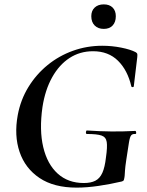

<svg xmlns="http://www.w3.org/2000/svg" viewBox="-20 -845 673 877"><path d="M330 12Q226 12 160.5 -32Q95 -76 69.5 -151Q44 -226 61 -319Q74 -389 109.5 -447Q145 -505 197 -547.5Q249 -590 313 -613Q377 -636 447 -636Q491 -636 533.5 -627.5Q576 -619 599 -607Q606 -603 607 -599Q608 -595 607 -584L591 -450Q590 -447 585.5 -447Q581 -447 580 -450Q563 -524 519 -567.5Q475 -611 405 -611Q345 -611 297.5 -580Q250 -549 218 -491.5Q186 -434 174 -356Q159 -251 177.5 -173Q196 -95 243.5 -52Q291 -9 363 -9Q395 -9 415.5 -19.5Q436 -30 447.5 -55.5Q459 -81 464 -126Q471 -174 467.5 -196.5Q464 -219 443.5 -226Q423 -233 377 -233Q372 -233 372.5 -241Q373 -249 377 -249Q438 -245 489.5 -244.5Q541 -244 598 -247Q601 -247 602 -240Q603 -233 598 -233Q585 -234 579 -226.5Q573 -219 569 -194Q565 -169 557 -116Q552 -83 551 -67Q550 -51 549.5 -43.5Q549 -36 547 -28Q546 -22 544 -20Q542 -18 536 -16Q485 -4 431 4Q377 12 330 12ZM454 -713Q428 -713 412.5 -728.5Q397 -744 397 -771Q397 -796 412.5 -810.5Q428 -825 454 -825Q480 -825 494.5 -810.5Q509 -796 509 -771Q509 -744 494.5 -728.5Q480 -713 454 -713Z"/></svg>

Font: Cormorant Garamond Light
Style: Italic
Weight: 300
Italic angle: -10°
Designer: Christian Thalmann (Catharsis Fonts)
Foundry: Catharsis Fonts
Version: Version 4.001